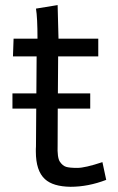

<svg xmlns="http://www.w3.org/2000/svg" viewBox="-20 -715 457 745"><path d="M392.1 -17.1Q322.3 9.8 253.4 9.8Q185.5 8.8 154.3 -20Q119.1 -52.2 119.1 -127Q119.1 -131.8 119.1 -136.7Q119.1 -141.6 119.6 -147L120.6 -293.5H28.3V-352.5H121.1L122.1 -496.1H30.3L32.7 -564.9H125.5Q125.5 -646.5 119.6 -681.6L203.6 -695.3L207 -564.9H361.3V-496.1H205.6L204.6 -352.5H330.1V-293.5H204.1L203.6 -152.3Q201.7 -103 212.4 -87.4Q223.1 -71.8 236.6 -67.6Q250 -63.5 280 -63.5Q310.1 -63.5 377.4 -85.9Z"/></svg>

Font: Duru Sans
Style: Regular
Weight: 400
Designer: Onur Yazõcõgil
Foundry: Onur Yazõcõgil
Version: Version 1.001